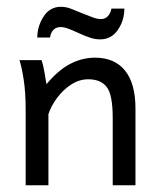

<svg xmlns="http://www.w3.org/2000/svg" viewBox="-20 -553 474 573"><path d="M56.6 0Q56.6 0 56.6 -24.4Q56.6 -48.8 56.6 -85.7Q56.6 -122.6 56.6 -160.4Q56.6 -198.2 56.6 -225.1Q56.6 -278.8 50.5 -316.7Q44.4 -354.5 38.1 -373.5H104Q108.4 -361.8 112.5 -338.4Q116.7 -314.9 118.7 -301.8Q153.8 -343.8 189.5 -362.3Q225.1 -380.9 263.7 -380.9Q321.8 -380.9 353 -342.5Q384.3 -304.2 384.3 -228.5Q384.3 -210.4 384.3 -181.9Q384.3 -153.3 384.3 -122.1Q384.3 -90.8 384.3 -63Q384.3 -35.2 384.3 -17.6Q384.3 0 384.3 0H316.4Q316.4 0 316.4 -23.7Q316.4 -47.4 316.4 -81.8Q316.4 -116.2 316.4 -149.2Q316.4 -182.1 316.4 -201.2Q316.4 -270 298.6 -293.2Q280.8 -316.4 243.2 -316.4Q216.8 -316.4 192.6 -300.8Q168.5 -285.2 150.6 -261.2Q132.8 -237.3 124.5 -212.4V0ZM278.8 -435.5Q264.2 -435.5 249.3 -440.4Q234.4 -445.3 217.3 -453.1Q196.3 -462.9 183.6 -467.5Q170.9 -472.2 160.6 -472.2Q147 -472.2 138.9 -463.4Q130.9 -454.6 129.4 -440.9H91.3Q91.3 -474.6 110.1 -503.7Q128.9 -532.7 161.6 -532.7Q177.2 -532.7 191.4 -527.1Q205.6 -521.5 224.6 -513.7Q244.6 -505.9 257.3 -501Q270 -496.1 281.7 -496.1Q294.4 -496.1 302.5 -505.4Q310.5 -514.6 312.5 -527.3H351.1Q351.1 -492.2 331.8 -463.9Q312.5 -435.5 278.8 -435.5Z"/></svg>

Font: Harmattan
Style: Regular
Weight: 400
Designer: George W. Nuss III and SIL International
Foundry: SIL International
Version: Version 4.000